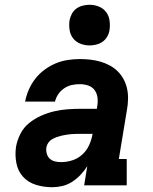

<svg xmlns="http://www.w3.org/2000/svg" viewBox="-20 -775 640 803"><path d="M198 8Q163 8 130.5 -2Q98 -12 76.5 -35.5Q55 -59 48.5 -93Q42 -127 47 -161Q52 -189 65.5 -215.5Q79 -242 102 -260.5Q125 -279 152 -291Q179 -303 207 -309.5Q235 -316 263 -318Q291 -320 318 -320H385L387 -333Q390 -351 387.5 -368.5Q385 -386 375 -399Q365 -412 348.5 -417.5Q332 -423 314 -423Q297 -423 280.5 -419.5Q264 -416 249 -406Q234 -396 224 -381.5Q214 -367 210 -350H85Q90 -376 100.5 -400Q111 -424 127.5 -445.5Q144 -467 166.5 -483.5Q189 -500 213 -510Q237 -520 263 -524Q289 -528 314 -528Q336 -528 358 -525.5Q380 -523 400.5 -517Q421 -511 439.5 -501Q458 -491 472.5 -476.5Q487 -462 497 -443.5Q507 -425 511.5 -404Q516 -383 515.5 -360.5Q515 -338 511 -316L477 -110H510V0H332L345 -80Q333 -61 317 -44Q301 -27 281.5 -14.5Q262 -2 240.5 3Q219 8 198 8ZM235 -97Q259 -97 282.5 -104.5Q306 -112 324.5 -129Q343 -146 353 -168.5Q363 -191 367 -214L368 -215H318Q308 -215 298 -215Q288 -215 278 -214Q268 -213 257.5 -211.5Q247 -210 237 -207.5Q227 -205 217 -201.5Q207 -198 197.5 -192.5Q188 -187 182 -178Q176 -169 174 -159Q172 -146 175.5 -133Q179 -120 188 -111.5Q197 -103 209.5 -100Q222 -97 235 -97ZM355 -585Q334 -585 315.5 -592.5Q297 -600 285.5 -615Q274 -630 271 -650Q268 -670 271 -691Q274 -705 281 -718Q288 -731 300 -739.5Q312 -748 326.5 -751.5Q341 -755 355 -755Q375 -755 393.5 -747.5Q412 -740 423.5 -725Q435 -710 438 -690Q441 -670 438 -649Q436 -635 428.5 -622Q421 -609 409 -600.5Q397 -592 382.5 -588.5Q368 -585 355 -585Z"/></svg>

Font: Iosevka Etoile XBdObl
Style: Regular
Weight: 800
Italic angle: -9°
Designer: Belleve Invis
Foundry: Belleve Invis
Version: Version 15.5.2; ttfautohint (v1.8.4)